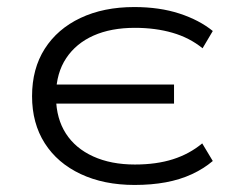

<svg xmlns="http://www.w3.org/2000/svg" viewBox="-20 -517 664 545"><path d="M362 8Q275 8 209 -23Q143 -54 107 -110.5Q71 -167 71 -244Q71 -322 107 -378.5Q143 -435 208.5 -466Q274 -497 361 -497Q433 -497 489.5 -478.5Q546 -460 584 -429L555 -380Q518 -410 469.5 -424Q421 -438 363 -438Q295 -438 245.5 -416Q196 -394 168 -352Q140 -310 139 -250L124 -277H474V-223H124L139 -239Q140 -180 167 -138Q194 -96 244.5 -73Q295 -50 363 -50Q424 -50 471 -65Q518 -80 554 -110L584 -60Q558 -38 524.5 -22.5Q491 -7 450.5 0.5Q410 8 362 8Z"/></svg>

Font: Nunito Sans 10pt Expanded Light
Style: Regular
Weight: 300
Width: 7
Designer: Vernon Adams
Foundry: Vernon Adams
Version: Version 3.101;gftools[0.9.27]